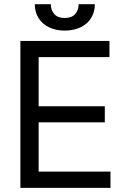

<svg xmlns="http://www.w3.org/2000/svg" viewBox="-20 -904 607 924"><path d="M78.1 -707H506.8V-628.9H166V-392.6H484.4V-315.4H166V-78.1H511.7V0H78.1ZM291 -756.8Q248 -756.8 215.3 -772.9Q182.6 -789.1 165 -817.9Q147.5 -846.7 147.5 -883.8H224.6Q224.6 -855.5 241.2 -836.4Q257.8 -817.4 291 -817.4Q325.2 -817.4 341.8 -836.4Q358.4 -855.5 358.4 -883.8H436.5Q436.5 -846.7 418.9 -817.9Q401.4 -789.1 368.2 -772.9Q335 -756.8 291 -756.8Z"/></svg>

Font: Pretendard GOV Variable
Style: Regular
Weight: 400
Designer: Base glyphs from Inter by Rasmus Andersson; Hangul glyphs from Noto Sans CJK(Source Han Sans) by Jang Soo-young and Kang
Foundry: Kil Hyung-jin
Version: Version 1.307;Glyphs 3.2 (3192)